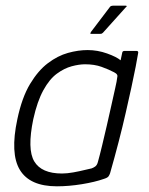

<svg xmlns="http://www.w3.org/2000/svg" viewBox="-20 -649 523 675"><path d="M180 6Q85 6 50 -51.5Q15 -109 41 -230Q57 -306 85.5 -353.5Q114 -401 148.5 -427Q183 -453 219 -463Q255 -473 288 -473Q323 -473 356.5 -461Q390 -449 404 -437L410 -465Q411 -468 413 -469Q415 -470 417 -470H460Q466 -470 466 -464Q463 -446 457 -414.5Q451 -383 442 -342Q433 -301 422 -252.5Q411 -204 397 -150Q383 -96 367 -40Q365 -34 361.5 -29Q358 -24 345 -20Q314 -9 268 -1.5Q222 6 180 6ZM198 -39Q216 -39 238 -43Q260 -47 278 -51.5Q296 -56 302 -57Q308 -59 314.5 -63.5Q321 -68 324 -79Q331 -104 339 -137.5Q347 -171 355.5 -207.5Q364 -244 371.5 -278.5Q379 -313 385 -339Q391 -365 392 -376Q394 -382 391.5 -386.5Q389 -391 381 -395Q362 -405 337 -414Q312 -423 279 -423Q258 -423 232 -416Q206 -409 180 -390Q154 -371 132.5 -332Q111 -293 97 -230Q75 -124 100.5 -81.5Q126 -39 198 -39ZM301 -530Q297 -530 297.5 -532Q298 -534 300 -537L366 -624Q369 -629 378 -629H422Q425 -629 425.5 -627.5Q426 -626 422 -623L342 -534Q340 -532 338 -531Q336 -530 332 -530Z"/></svg>

Font: Glory Thin Light
Style: Italic
Weight: 300
Italic angle: -12°
Version: Version 1.011